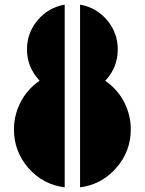

<svg xmlns="http://www.w3.org/2000/svg" viewBox="-20 -805 621 825"><path d="M96 -593Q96 -664 142 -718.5Q188 -773 258 -785V0Q164 -12 102 -83Q40 -154 40 -249Q40 -310 68 -365Q96 -420 146 -455L150 -458L147 -462Q96 -518 96 -593ZM436 -455Q486 -420 514 -365Q542 -310 542 -249Q542 -155 479.5 -83.5Q417 -12 324 0V-785Q394 -773 440 -718.5Q486 -664 486 -593Q486 -517 435 -461L432 -458Z"/></svg>

Font: GENAU
Style: Stencil
Weight: 700
Version: Version 0.8